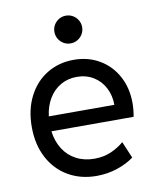

<svg xmlns="http://www.w3.org/2000/svg" viewBox="-83 -793 714 865"><g transform="rotate(-10 274.0 -360.5)"><path d="M39.1 -259.8Q39.1 -339.4 70.1 -399.7Q101.1 -460 155.3 -492.7Q209.5 -525.4 277.3 -525.4Q343.3 -525.4 395 -494.9Q446.8 -464.4 475.8 -410.4Q504.9 -356.4 504.9 -288.1Q504.9 -257.8 499 -225.6H123Q128.9 -178.7 151.4 -143.6Q173.8 -108.4 210.2 -89.4Q246.6 -70.3 293 -70.3Q335.4 -70.3 369.4 -85.2Q403.3 -100.1 428.7 -122.1L460.9 -45.9Q428.7 -22 383.8 -7.1Q338.9 7.8 289.1 7.8Q216.8 7.8 159.9 -25.1Q103 -58.1 71 -118.9Q39.1 -179.7 39.1 -259.8ZM422.9 -293.9Q422.9 -335.9 405 -371.1Q387.2 -406.2 354 -426.8Q320.8 -447.3 277.3 -447.3Q236.8 -447.3 203.9 -428.5Q170.9 -409.7 149.9 -375Q128.9 -340.3 123 -293.9ZM213.9 -664.1Q213.9 -681.6 222.4 -696Q231 -710.4 245.4 -719Q259.8 -727.5 277.3 -727.5Q294.4 -727.5 309.1 -719Q323.7 -710.4 332.3 -695.8Q340.8 -681.2 340.8 -664.1Q340.8 -647 332.3 -632.3Q323.7 -617.7 309.1 -609.1Q294.4 -600.6 277.3 -600.6Q259.8 -600.6 245.4 -609.1Q231 -617.7 222.4 -632.1Q213.9 -646.5 213.9 -664.1Z"/></g></svg>

Font: Reddit Sans Strawberry
Style: Regular
Weight: 400
Designer: Stephen Hutchings
Foundry: Reddit
Version: Version 1.013